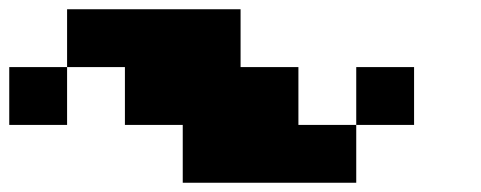

<svg xmlns="http://www.w3.org/2000/svg" viewBox="-20 -770 1040 415"><path d="M125 -687.5V-750H312.5H500V-687.5V-625H562.5H625V-562.5V-500H687.5H750V-562.5V-625H812.5H875V-562.5V-500H812.5H750V-437.5V-375H562.5H375V-437.5V-500H312.5H250V-562.5V-625H187.5H125V-562.5V-500H62.5H0V-562.5V-625H62.5H125Z"/></svg>

Font: Press Start 2P
Style: Regular
Weight: 500
Monospace: yes
Version: Version 2.14